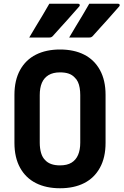

<svg xmlns="http://www.w3.org/2000/svg" viewBox="-20 -984 659 1024"><path d="M300 -720Q375 -720 429 -692.5Q483 -665 513 -610.5Q543 -556 543 -478V-222Q543 -144 513 -89.5Q483 -35 429 -7.5Q375 20 300 20Q226 20 171.5 -7.5Q117 -35 87 -89.5Q57 -144 57 -222V-478Q57 -556 87 -610.5Q117 -665 171.5 -692.5Q226 -720 300 -720ZM192 -223Q192 -193 199 -168.5Q206 -144 222 -129Q234 -116 253.5 -109Q273 -102 300 -102Q338 -102 361.5 -116.5Q385 -131 396.5 -158Q408 -185 408 -223V-477Q408 -497 405 -515Q402 -533 395.5 -547Q389 -561 378 -571Q365 -585 346 -591.5Q327 -598 300 -598Q263 -598 239 -583.5Q215 -569 203.5 -542.5Q192 -516 192 -477ZM243 -964Q281 -964 303 -964Q325 -964 345.5 -964Q366 -964 397 -964Q403 -964 405 -959.5Q407 -955 403 -950Q384 -929 369 -911.5Q354 -894 338.5 -877Q323 -860 304.5 -839.5Q286 -819 260 -790Q258 -788 254 -786Q250 -784 244 -784Q216 -784 198.5 -784Q181 -784 167 -784Q153 -784 136 -784Q154 -815 172 -844.5Q190 -874 208 -904Q226 -934 243 -964ZM456 -964Q494 -964 516 -964Q538 -964 558.5 -964Q579 -964 610 -964Q616 -964 618 -959.5Q620 -955 616 -950Q597 -929 582 -911.5Q567 -894 551.5 -877Q536 -860 517.5 -839.5Q499 -819 473 -790Q471 -788 467 -786Q463 -784 457 -784Q429 -784 411.5 -784Q394 -784 380 -784Q366 -784 349 -784Q367 -815 385 -844.5Q403 -874 421 -904Q439 -934 456 -964Z"/></svg>

Font: Recursive Monospace
Style: Bold
Weight: 700
Version: Version 1.047